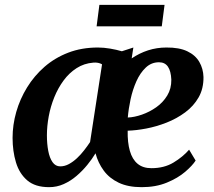

<svg xmlns="http://www.w3.org/2000/svg" viewBox="-20 -764 886 794"><path d="M531.5 -567.5 524.5 -522.5Q556 -544 592.2 -555.8Q628.5 -567.5 668 -567.5Q721 -568 754.5 -552Q788 -536 804.2 -508Q820.5 -480 821.5 -445.5Q822 -397.5 801.5 -361.5Q781 -325.5 746 -299.5Q711 -273.5 669 -257Q627 -240.5 585 -232.5Q543 -224.5 508 -223.5Q507 -175 517 -140Q527 -105 549 -86.8Q571 -68.5 606 -68.5Q659 -68.5 697.5 -91.8Q736 -115 762 -145L789 -100Q776 -79.5 745.8 -53.5Q715.5 -27.5 670 -8.8Q624.5 10 566 10Q509.5 10 470.8 -8.5Q432 -27 408.8 -58.8Q385.5 -90.5 375 -130Q361 -106.5 341 -82Q321 -57.5 296.5 -36.5Q272 -15.5 243.5 -2.8Q215 10 183 10Q125.5 10 92.8 -18Q60 -46 46 -92.5Q32 -139 32 -194Q32 -247.5 47.2 -301Q62.5 -354.5 92 -402.5Q121.5 -450.5 164.2 -487.8Q207 -525 262.2 -546.2Q317.5 -567.5 385 -567.5Q409 -567.5 435.5 -563Q462 -558.5 484 -552ZM352.5 -176.5 402 -498Q394.5 -502.5 385.2 -504.2Q376 -506 366 -505Q327.5 -502 296.8 -482.2Q266 -462.5 243 -431.2Q220 -400 204.5 -361.8Q189 -323.5 181.5 -282.8Q174 -242 174 -204Q174 -169.5 179.5 -140.2Q185 -111 197.2 -93.5Q209.5 -76 229 -76Q247.5 -76 265 -85.5Q282.5 -95 298.5 -110Q314.5 -125 328.2 -142.8Q342 -160.5 352.5 -176.5ZM637.5 -506.5Q606 -506.5 582.8 -484.5Q559.5 -462.5 544 -427.8Q528.5 -393 520 -353.5Q511.5 -314 508.5 -278Q535.5 -279 567 -290Q598.5 -301 626.2 -320.5Q654 -340 671.5 -368.8Q689 -397.5 688.5 -434.5Q687 -470 674.5 -488.2Q662 -506.5 637.5 -506.5ZM391 -744H660.5L649 -655H379.5Z"/></svg>

Font: Merriweather Light 18pt
Style: Bold Italic
Weight: 700
Italic angle: -7.8°
Version: Version 2.101